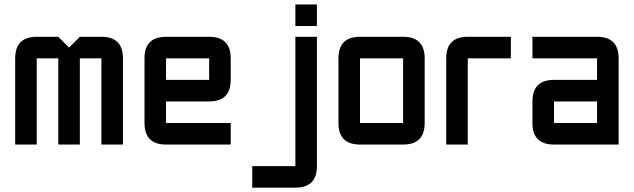

<svg xmlns="http://www.w3.org/2000/svg" viewBox="-20 -655 2872 870"><path d="M244.1 -390.6H146.5V0H48.8V-390.6Q48.8 -488.3 146.5 -488.3H244.1L293 -439.5L341.8 -488.3H439.5Q537.1 -488.3 537.1 -390.6V0H439.5V-390.6H341.8V0H244.1Z M732.4 -488.3H927.7Q1025.4 -488.3 1025.4 -390.6V-293Q1025.4 -195.3 927.7 -195.3H732.4V-97.7H1025.4V0H732.4Q634.8 0 634.8 -97.7V-390.6Q634.8 -488.3 732.4 -488.3ZM927.7 -390.6H732.4V-293H927.7Z M1318.4 -488.3H1416V97.7Q1416 195.3 1318.4 195.3H1123V97.7H1318.4ZM1318.4 -537.1V-634.8H1416V-537.1Z M1806.6 0H1611.3Q1513.7 0 1513.7 -97.7V-390.6Q1513.7 -488.3 1611.3 -488.3H1806.6Q1904.3 -488.3 1904.3 -390.6V-97.7Q1904.3 0 1806.6 0ZM1806.6 -97.7V-390.6H1611.3V-97.7Z M2099.6 -488.3H2294.9V-390.6H2099.6V0H2002V-390.6Q2002 -488.3 2099.6 -488.3Z M2783.2 0H2490.2Q2392.6 0 2392.6 -97.7V-195.3Q2392.6 -293 2490.2 -293H2685.5V-390.6H2392.6V-488.3H2685.5Q2783.2 -488.3 2783.2 -390.6ZM2490.2 -97.7H2685.5V-195.3H2490.2Z"/></svg>

Font: BabelStone Runic Short Twig
Style: Regular
Weight: 400
Designer: Andrew West
Foundry: BabelStone
Version: Version 3.003;March 14, 2022